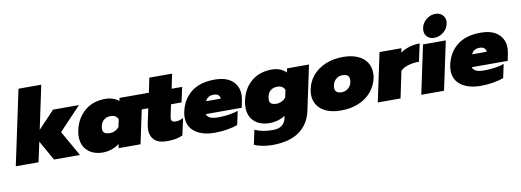

<svg xmlns="http://www.w3.org/2000/svg" viewBox="-90 -1195 5067 1869"><g transform="rotate(-10 2443.5 -261.0)"><path d="M138 -739H363L272 -309L434 -480H690L473 -251L615 0H359L248 -196L206 0H-19Z M634 -177Q634 -209 641 -240Q666 -356 747.5 -425.5Q829 -495 951 -495Q993 -495 1028 -482.5Q1063 -470 1084 -450L1091 -480H1316L1214 0H997L1005 -40Q973 -15 929 0Q885 15 842 15Q747 15 690.5 -37Q634 -89 634 -177ZM1032 -204 1047 -276Q1040 -297 1021 -309Q1002 -321 976 -321Q936 -321 909 -300Q882 -279 873 -239Q870 -224 870 -212Q870 -185 887 -172Q904 -159 941 -159Q967 -159 991.5 -171Q1016 -183 1032 -204Z M1311 -128Q1311 -150 1318 -187L1349 -332H1284L1316 -480H1381L1411 -624H1636L1606 -480H1710L1678 -332H1574L1550 -220Q1547 -205 1547 -195Q1547 -176 1557.5 -167.5Q1568 -159 1590 -159Q1627 -159 1666 -180L1630 -14Q1597 1 1561 8Q1525 15 1473 15Q1392 15 1351.5 -23Q1311 -61 1311 -128Z M1682 -183Q1682 -210 1688 -238Q1714 -358 1800.5 -426.5Q1887 -495 2032 -495Q2146 -495 2206 -442.5Q2266 -390 2266 -303Q2266 -279 2259 -244L2246 -179H1890Q1899 -153 1925 -140Q1951 -127 2009 -127Q2056 -127 2109.5 -134.5Q2163 -142 2202 -156L2173 -21Q2130 -5 2069.5 5Q2009 15 1947 15Q1826 15 1754 -37Q1682 -89 1682 -183ZM2060 -302Q2059 -325 2044 -338.5Q2029 -352 1997 -352Q1938 -352 1916 -302Z M2300 196 2330 53Q2403 87 2507 87Q2617 87 2637 -3L2643 -30Q2615 -10 2573.5 2.5Q2532 15 2490 15Q2393 15 2337.5 -37Q2282 -89 2282 -176Q2282 -209 2289 -240Q2314 -358 2394.5 -426.5Q2475 -495 2599 -495Q2642 -495 2679.5 -480Q2717 -465 2738 -440L2747 -480H2964L2870 -38Q2843 89 2746 159.5Q2649 230 2477 230Q2429 230 2381 221Q2333 212 2300 196ZM2680 -204 2695 -276Q2688 -297 2669 -309Q2650 -321 2624 -321Q2584 -321 2557 -301Q2530 -281 2522 -241Q2518 -219 2518 -211Q2518 -184 2535 -171.5Q2552 -159 2589 -159Q2615 -159 2639.5 -171Q2664 -183 2680 -204Z M2932 -187Q2932 -213 2938 -240Q2953 -314 3001 -371.5Q3049 -429 3126 -462Q3203 -495 3303 -495Q3386 -495 3445 -469Q3504 -443 3534.5 -397Q3565 -351 3565 -292Q3565 -263 3560 -240Q3544 -166 3496 -108.5Q3448 -51 3371 -18Q3294 15 3194 15Q3111 15 3052 -10.5Q2993 -36 2962.5 -82Q2932 -128 2932 -187ZM3333 -266Q3333 -321 3266 -321Q3223 -321 3194 -291Q3165 -261 3165 -214Q3165 -159 3231 -159Q3274 -159 3303.5 -189Q3333 -219 3333 -266Z M3661 -480H3878L3868 -437Q3902 -463 3953.5 -479Q4005 -495 4060 -495L4023 -321Q3964 -321 3913 -305.5Q3862 -290 3839 -262L3784 0H3559Z M4117 -612Q4117 -649 4137 -681.5Q4157 -714 4190 -733Q4223 -752 4260 -752Q4302 -752 4328.5 -726.5Q4355 -701 4355 -662Q4355 -650 4352 -638Q4342 -589 4301.5 -556.5Q4261 -524 4212 -524Q4169 -524 4143 -548.5Q4117 -573 4117 -612ZM4091 -480H4316L4214 0H3989Z M4311 -183Q4311 -210 4317 -238Q4343 -358 4429.5 -426.5Q4516 -495 4661 -495Q4775 -495 4835 -442.5Q4895 -390 4895 -303Q4895 -279 4888 -244L4875 -179H4519Q4528 -153 4554 -140Q4580 -127 4638 -127Q4685 -127 4738.5 -134.5Q4792 -142 4831 -156L4802 -21Q4759 -5 4698.5 5Q4638 15 4576 15Q4455 15 4383 -37Q4311 -89 4311 -183ZM4689 -302Q4688 -325 4673 -338.5Q4658 -352 4626 -352Q4567 -352 4545 -302Z"/></g></svg>

Font: Prompt Black
Style: Italic
Weight: 900
Italic angle: -12°
Designer: Katatrad Team
Foundry: CadsonDemak
Version: Version 1.001